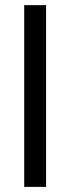

<svg xmlns="http://www.w3.org/2000/svg" viewBox="-20 -731 275 751"><path d="M160.2 -710.9V0H74.7V-710.9Z"/></svg>

Font: RobotoDEMO
Style: Regular
Weight: 400
Designer: Christian Robertson
Foundry: Google
Version: Version 2.136